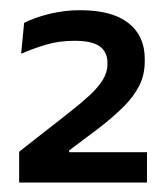

<svg xmlns="http://www.w3.org/2000/svg" viewBox="-20 -730 336 386"><path d="M18.5 -363V-425L120 -504.5Q143 -522.5 160 -538.2Q177 -554 186.5 -569.2Q196 -584.5 196 -600.5V-604Q196 -625 180.8 -636.5Q165.5 -648 130 -648Q98 -648 71.8 -640Q45.5 -632 22.5 -622L28.5 -684Q48.5 -694.5 79 -702Q109.5 -709.5 141.5 -709.5Q205 -709.5 238 -683.8Q271 -658 271 -612V-606.5Q271 -579.5 260 -557.8Q249 -536 228.8 -515.8Q208.5 -495.5 179.5 -473L119 -427.5V-412.5L86.5 -424H275.5V-363Z"/></svg>

Font: Anek Latin Medium
Style: Regular
Weight: 500
Designer: Yesha Goshar
Foundry: Ek Type
Version: Version 1.003